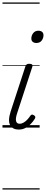

<svg xmlns="http://www.w3.org/2000/svg" viewBox="-20 -1030 371 1550"><path d="M131 16Q82 16 62 -19.5Q42 -55 66 -130L185 -494Q190 -506 196 -510.5Q202 -515 216 -515Q233 -515 239 -509Q245 -503 241 -491L118 -115Q104 -72 110 -51.5Q116 -31 138 -31Q155 -31 171 -40.5Q187 -50 200.5 -64.5Q214 -79 224 -94Q228 -101 235 -104Q242 -107 253 -100Q264 -94 265 -86.5Q266 -79 261 -71Q248 -50 229 -30Q210 -10 185.5 3Q161 16 131 16ZM273 -683Q256 -683 244.5 -692Q233 -701 233 -719Q233 -743 248 -762.5Q263 -782 290 -782Q308 -782 319.5 -773Q331 -764 331 -745Q331 -722 316.5 -702.5Q302 -683 273 -683ZM0 490H300V500H0ZM0 -20H300V0H0ZM0 -505H300V-500H0ZM0 -1010H300V-1000H0Z"/></svg>

Font: Playwrite MX Guides
Style: Regular
Weight: 400
Designer: Veronika Burian, José Scaglione
Foundry: TypeTogether
Version: Version 1.003